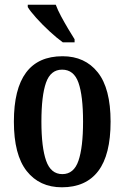

<svg xmlns="http://www.w3.org/2000/svg" viewBox="-20 -786 529 816"><path d="M243 10Q148 10 93.5 -59Q39 -128 39 -269Q39 -547 246 -547Q341 -547 395.5 -478.5Q450 -410 450 -269Q450 -128 397.5 -59Q345 10 243 10ZM245 -46Q294 -46 313.5 -103Q333 -160 333 -269Q333 -379 313.5 -434.5Q294 -490 244 -490Q195 -490 175.5 -434.5Q156 -379 156 -269Q156 -160 176 -103Q196 -46 245 -46ZM247 -606Q222 -624 191 -652.5Q160 -681 134 -710Q108 -739 98 -756V-766H217Q225 -744 239.5 -717Q254 -690 269.5 -664Q285 -638 297 -619V-606Z"/></svg>

Font: Noto Serif ExtraCondensed SemiBold
Style: Regular
Weight: 600
Width: 2
Designer: Monotype Design Team
Foundry: Monotype Imaging Inc.
Version: Version 2.015; ttfautohint (v1.8.4.7-5d5b)